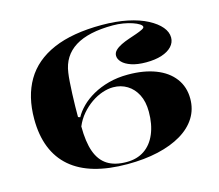

<svg xmlns="http://www.w3.org/2000/svg" viewBox="-104 -856 1143 1004"><g transform="rotate(-15 467.5 -354.0)"><path d="M525 -723Q602 -723 664 -710Q726 -697 769.5 -674Q813 -651 836 -623.5Q859 -596 859 -566Q859 -539 839.5 -518Q820 -497 784.5 -485.5Q749 -474 700 -474Q653 -474 620.5 -485Q588 -496 572 -513Q556 -530 556 -548Q556 -564 568.5 -576.5Q581 -589 601.5 -599Q622 -609 644.5 -616.5Q667 -624 687 -631Q707 -638 720 -644.5Q733 -651 733 -657Q733 -665 720 -673.5Q707 -682 685 -689.5Q663 -697 636 -701.5Q609 -706 581 -706Q448 -706 376 -661Q304 -616 292 -527Q289 -508 287 -479Q285 -450 283.5 -416Q282 -382 281.5 -349Q281 -316 281 -290L292 -286Q307 -314 334 -341Q361 -368 399 -389.5Q437 -411 485 -424Q533 -437 590 -437Q676 -437 739.5 -412.5Q803 -388 838 -341.5Q873 -295 873 -231Q873 -174 844.5 -128.5Q816 -83 762.5 -51Q709 -19 634.5 -2Q560 15 468 15Q367 15 290.5 -7Q214 -29 162 -73.5Q110 -118 83.5 -184.5Q57 -251 57 -339Q57 -461 107.5 -547Q158 -633 262 -678Q366 -723 525 -723ZM498 -393Q470 -393 439 -382.5Q408 -372 378.5 -351.5Q349 -331 324.5 -302.5Q300 -274 285 -238Q285 -154 304 -101Q323 -48 363 -22.5Q403 3 467 3Q523 3 563 -24Q603 -51 624.5 -102Q646 -153 646 -221Q646 -276 626.5 -314Q607 -352 573.5 -372.5Q540 -393 498 -393Z"/></g></svg>

Font: Kalnia SemiExpanded Medium
Style: Regular
Weight: 500
Width: 6
Designer: Frida Medrano
Foundry: Frida Medrano
Version: Version 1.105